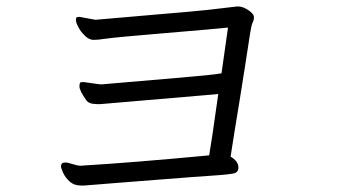

<svg xmlns="http://www.w3.org/2000/svg" viewBox="-20 -641 1040 592"><path d="M238 -388Q232 -388 228.5 -387Q225 -386 225 -374Q225 -362 246 -332Q254 -320 279 -320H290L653 -351Q631 -195 625 -162Q392 -140 243 -131L229 -130Q219 -130 204 -135Q189 -140 181 -140Q168 -140 168 -128Q168 -123 174.5 -108.5Q181 -94 194.5 -81.5Q208 -69 229 -69H240Q245 -69 265.5 -71Q286 -73 340.5 -77Q395 -81 455.5 -86Q516 -91 571.5 -95Q627 -99 655.5 -101Q684 -103 699.5 -106Q715 -109 715 -124V-125Q715 -144 691 -158Q695 -186 702.5 -231.5Q710 -277 719 -332.5Q728 -388 737 -446Q746 -504 750.5 -534Q755 -564 759 -571.5Q763 -579 763 -588.5Q763 -598 746 -609.5Q729 -621 715 -621H710Q707 -621 663.5 -615.5Q620 -610 558.5 -604.5Q497 -599 447.5 -595Q398 -591 355.5 -587Q313 -583 286 -581L274 -580L225 -589Q221 -589 217.5 -588Q214 -587 214 -579.5Q214 -572 221.5 -557.5Q229 -543 242 -530.5Q255 -518 268.5 -518Q282 -518 308.5 -522Q335 -526 490.5 -539Q646 -552 683 -556L663 -415Q638 -410 522.5 -400.5Q407 -391 365 -387Q323 -383 295 -381H288Z"/></svg>

Font: LXGW WenKai Mono TC
Style: Regular
Weight: 400
Designer: LXGW / Fontworks Inc.
Foundry: LXGW / Fontworks Inc.
Version: Version 1.330